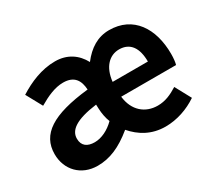

<svg xmlns="http://www.w3.org/2000/svg" viewBox="-115 -785 1120 1009"><g transform="rotate(-30 445.5 -280.0)"><path d="M223 14C296 14 363 -14 441 -78C487 -25 549 14 635 14C704 14 773 -10 829 -48L777 -144C737 -119 700 -102 654 -102C579 -102 520 -150 510 -239H843C847 -252 850 -276 850 -303C850 -458 775 -574 629 -574C560 -574 505 -539 459 -479C428 -537 375 -574 301 -574C219 -574 143 -541 78 -500L131 -403C182 -433 232 -456 282 -456C351 -456 373 -414 376 -360C153 -336 56 -272 56 -152C56 -57 123 14 223 14ZM271 -101C227 -101 198 -120 198 -164C198 -215 246 -252 375 -269L376 -244C377 -215 383 -183 393 -159C357 -123 312 -101 271 -101ZM510 -329C519 -415 566 -460 624 -460C692 -460 724 -410 724 -329Z"/></g></svg>

Font: Source Han Sans JP
Style: Bold
Weight: 700
Designer: Ryoko NISHIZUKA 西塚涼子 (kana, bopomofo & ideographs); Paul D. Hunt (Latin, Greek & Cyrillic); Sandoll Communications 산돌커뮤니
Foundry: Adobe
Version: Version 2.002;hotconv 1.0.116;makeotfexe 2.5.65601